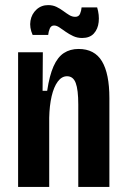

<svg xmlns="http://www.w3.org/2000/svg" viewBox="-20 -733 497 753"><path d="M51 0V-339V-528H148L147 -377H165Q174 -437 190 -473Q206 -509 230.5 -525Q255 -541 288 -541Q351 -541 380 -492.5Q409 -444 409 -348V0H287V-323Q287 -381 277 -407.5Q267 -434 243 -434Q222 -434 206.5 -413Q191 -392 182.5 -355.5Q174 -319 173 -271V0ZM302 -584Q283 -584 267 -591.5Q251 -599 237.5 -608.5Q224 -618 213 -625.5Q202 -633 192 -633Q180 -633 175 -620.5Q170 -608 169 -596H108Q95 -625 99.5 -651.5Q104 -678 123 -695.5Q142 -713 169 -713Q187 -713 201.5 -706Q216 -699 228 -690Q240 -681 251.5 -674Q263 -667 275 -667Q289 -667 294 -679Q299 -691 300 -704H361Q370 -674 367 -646.5Q364 -619 348 -601.5Q332 -584 302 -584Z"/></svg>

Font: Bricolage Grotesque 24pt Condensed SemiBold
Style: Regular
Weight: 600
Width: 3
Designer: Mathieu Triay
Foundry: Atelier Triay
Version: Version 1.001;gftools[0.9.33.dev8+g029e19f]